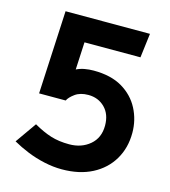

<svg xmlns="http://www.w3.org/2000/svg" viewBox="-99 -646 710 802"><g transform="rotate(15 256.0 -245.0)"><path d="M183 -206Q190 -221 212 -237Q234 -253 269 -253Q312 -253 340.5 -224.5Q369 -196 369 -147Q369 -94 333 -63.5Q297 -33 244 -33Q199 -33 164 -44Q129 -55 89 -78L25 13Q55 30 90.5 44.5Q126 59 165 67.5Q204 76 241 76Q317 76 372 47.5Q427 19 457 -31.5Q487 -82 487 -147Q487 -203 462 -251Q437 -299 388 -328Q339 -357 264 -357Q244 -357 225 -353.5Q206 -350 190 -342L196 -461H438L451 -566H86L68 -206Z"/></g></svg>

Font: Catamaran
Style: Bold
Weight: 700
Designer: Pria Ravichandran
Version: Version 2.000